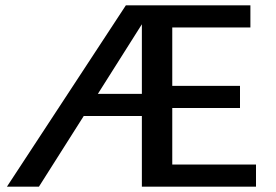

<svg xmlns="http://www.w3.org/2000/svg" viewBox="-20 -700 1035 720"><path d="M626 -83H940V0H512V-265H294L126 0H6L452 -680H919V-597H626V-378H880V-295H626ZM347 -348H512V-609Z"/></svg>

Font: Martel Sans DemiBold
Style: Regular
Weight: 600
Designer: Dan Reynolds and Mathieu Réguer
Foundry: Dan Reynolds and Mathieu Réguer
Version: Version 1.001;PS 001.001;hotconv 1.0.70;makeotf.lib2.5.58329